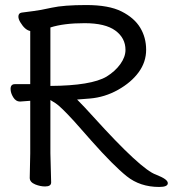

<svg xmlns="http://www.w3.org/2000/svg" viewBox="-20 -729 686 762"><path d="M646 -2Q646 13 612 13Q536 13 483 -29.5Q430 -72 343 -170L275 -247Q221 -306 201 -319Q189 -327 180 -332V-121L183 -5Q183 11 159 11Q140 11 120 3Q98 -6 98 -23L100 -120V-329L60 -326H59Q43 -326 32.5 -343Q22 -360 22 -376Q22 -395 39 -395H100V-606Q79 -610 61 -640Q53 -653 53 -663Q53 -677 66 -679Q86 -682 112 -685Q138 -688 185.5 -698.5Q233 -709 322.5 -709Q412 -709 462.5 -683.5Q513 -658 536.5 -619Q560 -580 560 -531.5Q560 -483 530.5 -442.5Q501 -402 448.5 -372.5Q396 -343 337 -338Q301 -335 286 -334Q314 -306 350 -266Q540 -56 599 -36Q624 -26 635 -18Q646 -10 646 -2ZM478 -531Q478 -578 438 -607.5Q398 -637 315.5 -637Q233 -637 180 -620V-388Q342 -389 403 -425Q437 -446 457.5 -474.5Q478 -503 478 -531Z"/></svg>

Font: Moon Stars Kai
Style: Bold
Weight: 700
Designer: GuiWonder
Version: Version 1.101